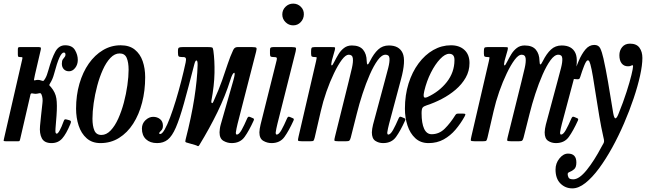

<svg xmlns="http://www.w3.org/2000/svg" viewBox="-47 -780 3570 1060"><path d="M341.5 -95.5Q318.5 -40 296 -15Q273.5 10 237.5 10Q198 10 184 -16.5Q170 -43 174 -85L179.5 -140Q183.5 -182.5 187.2 -210Q191 -237.5 182 -258.5Q179 -265 175.5 -265.5Q172 -266 166 -264.5Q162.5 -264 158.8 -263Q155 -262 149.5 -262Q144.5 -262 141 -262.8Q137.5 -263.5 134 -264Q123.5 -266.5 121.5 -259L64 -10.5Q62.5 -4 61 -2Q59.5 0 51 0H-13.5Q-27.5 0 -27 -4Q-26.5 -8 -24 -18.5L75 -449.5Q77.5 -459.5 76.8 -462.2Q76 -465 67.5 -465H62.5Q54.5 -465 53 -468.8Q51.5 -472.5 51.5 -480.5V-506Q51.5 -513 53 -516.5Q54.5 -520 61.5 -520H168Q177.5 -520 178.5 -515.8Q179.5 -511.5 178 -505L146 -367.5Q142.5 -350.5 141 -342.5Q139.5 -334.5 145.5 -336.5Q155 -339 162.5 -339Q169 -339 172.8 -338Q176.5 -337 179 -336Q184.5 -334 189.8 -333.2Q195 -332.5 202 -345.5Q207.5 -354.5 211.8 -366.2Q216 -378 220 -392Q238.5 -458 258 -494Q277.5 -530 312.5 -530Q351.5 -530 367 -503.5Q382.5 -477 382.5 -449Q382.5 -423.5 368 -405Q353.5 -386.5 334 -386.5Q316 -386.5 305.2 -398Q294.5 -409.5 294.5 -428Q294.5 -444 299.5 -451.8Q304.5 -459.5 309.5 -464.8Q314.5 -470 314.5 -478Q314.5 -490 305.5 -490Q294 -490 281 -462Q268 -434 251 -370Q243.5 -342 229.5 -320Q223.5 -310.5 225.8 -308.5Q228 -306.5 234.5 -299Q259 -270 264.2 -236.5Q269.5 -203 265 -141L259.5 -72Q258 -52 260 -47Q262 -42 266.5 -42Q272.5 -42 282.8 -60.5Q293 -79 303 -107Q307 -118.5 310.2 -120.5Q313.5 -122.5 322 -120L335 -116.5Q342.5 -114.5 344.2 -110.5Q346 -106.5 341.5 -95.5Z M373 -180Q373 -254 391.5 -317.8Q410 -381.5 443.2 -429Q476.5 -476.5 521.5 -503.2Q566.5 -530 619 -530Q667.5 -530 697.2 -506Q727 -482 740.8 -442Q754.5 -402 754.5 -354Q754.5 -279.5 737.5 -213.5Q720.5 -147.5 688.2 -97.2Q656 -47 610.2 -18.5Q564.5 10 507.5 10Q461.5 10 431.5 -16.5Q401.5 -43 387.2 -86.5Q373 -130 373 -180ZM463.5 -125Q463.5 -84.5 474 -59.8Q484.5 -35 513 -35Q540.5 -35 564 -59.8Q587.5 -84.5 605.8 -125Q624 -165.5 636.8 -213.5Q649.5 -261.5 656.2 -309.2Q663 -357 663 -395Q663 -435.5 652.5 -460.2Q642 -485 613.5 -485Q586 -485 562.5 -460.2Q539 -435.5 520.8 -395Q502.5 -354.5 489.8 -306.5Q477 -258.5 470.2 -210.8Q463.5 -163 463.5 -125Z M1367 -495 1264.5 -96Q1262.5 -89 1258.8 -70.8Q1255 -52.5 1255 -48.5Q1255 -37 1260.5 -37Q1272.5 -37 1286.8 -62.2Q1301 -87.5 1318 -127Q1321 -133 1324 -135Q1327 -137 1334 -134L1347 -128.5Q1353.5 -126 1354.8 -123.5Q1356 -121 1353.5 -114.5Q1328 -58.5 1303.5 -24.2Q1279 10 1232 10Q1208 10 1186.5 -2.5Q1165 -15 1165 -49.5Q1165 -57 1166.8 -69.5Q1168.5 -82 1171.5 -92L1241 -335Q1254 -381 1245 -378Q1236 -375 1224.5 -338Q1197 -250.5 1153.8 -161.5Q1110.5 -72.5 1053.5 21Q1048.5 29 1043.5 26Q1038.5 23 1030 20.5L981.5 6.5Q976 4.5 976 0.5Q976 -3.5 978 -11Q1009.5 -133.5 1025.8 -237.5Q1042 -341.5 1044 -421Q1044.5 -445 1038 -446.2Q1031.5 -447.5 1025.5 -424Q992 -293 968.2 -208.2Q944.5 -123.5 923.8 -75.8Q903 -28 879 -9Q855 10 820.5 10Q781.5 10 759 -11.2Q736.5 -32.5 736.5 -70Q736.5 -98 756.2 -116.5Q776 -135 798.5 -135Q821 -135 836.8 -122.2Q852.5 -109.5 852.5 -86Q852.5 -67.5 842.2 -58.5Q832 -49.5 832 -44Q832 -40 837 -40Q848 -40 862.2 -65Q876.5 -90 892.2 -132Q908 -174 923.8 -225.8Q939.5 -277.5 953.5 -332Q967.5 -386.5 978 -435.5Q981.5 -452 978.8 -458.5Q976 -465 964.5 -465H958Q942.5 -465 939 -469.5Q935.5 -474 935.5 -490V-500Q935.5 -514.5 941.2 -517.2Q947 -520 960.5 -520H1103Q1120.5 -520 1124.8 -517.5Q1129 -515 1131 -500Q1138.5 -446 1137.2 -377.2Q1136 -308.5 1120 -223.5Q1118.5 -215 1122.2 -211.5Q1126 -208 1130.5 -217.5Q1161.5 -285.5 1179.2 -336.2Q1197 -387 1210.2 -427.2Q1223.5 -467.5 1240.5 -504Q1245 -513.5 1251.2 -516.8Q1257.5 -520 1263.5 -520H1345.5Q1365 -520 1368.2 -516Q1371.5 -512 1367 -495Z M1511.5 -700Q1511.5 -725 1529.2 -742.5Q1547 -760 1571.5 -760Q1596.5 -760 1614 -742.5Q1631.5 -725 1630.5 -700Q1630 -675.5 1613.2 -657.8Q1596.5 -640 1571.5 -640Q1547 -640 1529.2 -657.8Q1511.5 -675.5 1511.5 -700ZM1585 -495 1484.5 -96Q1482.5 -89 1478.8 -70.8Q1475 -52.5 1475 -48.5Q1475 -37 1480.5 -37Q1492.5 -37 1506.8 -62.2Q1521 -87.5 1538 -127Q1541 -133 1544 -135Q1547 -137 1554 -134L1567 -128.5Q1573.5 -126 1574.8 -123.5Q1576 -121 1573.5 -114.5Q1548 -58.5 1523.5 -24.2Q1499 10 1452 10Q1428 10 1406.5 -2.5Q1385 -15 1385 -49.5Q1385 -57 1387 -69.5Q1389 -82 1391.5 -92L1480.5 -448Q1483 -459 1480 -462Q1477 -465 1464.5 -465H1463.5Q1451 -465 1447.2 -468.2Q1443.5 -471.5 1443.5 -484V-504Q1443.5 -514.5 1447.8 -517.2Q1452 -520 1461.5 -520H1564.5Q1583.5 -520 1586.2 -516Q1589 -512 1585 -495Z M1689.5 -520H1782.5Q1798.5 -520 1801.5 -518.5Q1804.5 -517 1801.5 -503.5L1785 -445.5Q1779.5 -421.5 1783.8 -419Q1788 -416.5 1799.5 -440.5Q1809.5 -460.5 1822 -481Q1834.5 -501.5 1852.5 -515.2Q1870.5 -529 1895.5 -529Q1938 -529 1957.5 -505.5Q1977 -482 1977.5 -443.5Q1978 -425 1982.2 -424.2Q1986.5 -423.5 1996 -443Q2016.5 -484 2040.8 -506.5Q2065 -529 2100 -529Q2156.5 -529 2175.8 -487.2Q2195 -445.5 2166.5 -341L2101 -96Q2099 -89 2095 -70.8Q2091 -52.5 2091 -48.5Q2091 -37 2096.5 -37Q2108.5 -37 2122.8 -62.2Q2137 -87.5 2154 -127Q2157 -133 2160 -135Q2163 -137 2170 -134L2183 -128.5Q2189.5 -126 2190.8 -123.5Q2192 -121 2189.5 -114.5Q2164 -58.5 2139.5 -24.2Q2115 10 2068 10Q2044 10 2025 -2.5Q2006 -15 2006 -49.5Q2006 -57 2008 -69.8Q2010 -82.5 2012.5 -92L2076.5 -330Q2088 -372 2096.5 -405.5Q2105 -439 2103.2 -458.5Q2101.5 -478 2081.5 -478Q2060.5 -478 2038.2 -447.5Q2016 -417 1994.5 -368Q1973 -319 1954.5 -262.2Q1936 -205.5 1923 -153L1889.5 -20.5Q1886 -7.5 1881.8 -3.8Q1877.5 0 1861 0H1823Q1800.5 0 1799.2 -4.2Q1798 -8.5 1802.5 -26L1878 -330Q1888.5 -371.5 1896 -405Q1903.5 -438.5 1901 -458.2Q1898.5 -478 1878 -478Q1861.5 -478 1840.2 -449.8Q1819 -421.5 1796.8 -375.2Q1774.5 -329 1755.2 -274Q1736 -219 1724 -166L1690.5 -21Q1687 -7 1684 -3.5Q1681 0 1663.5 0H1621.5Q1599 0 1598.2 -4.8Q1597.5 -9.5 1601.5 -27L1698 -442.5Q1701.5 -457.5 1701.5 -461.2Q1701.5 -465 1694 -465H1692.5Q1679.5 -465 1675 -467.8Q1670.5 -470.5 1670.5 -483.5V-497.5Q1670.5 -511 1673.2 -515.5Q1676 -520 1689.5 -520Z M2188.5 -180Q2188.5 -255 2208.5 -318.8Q2228.5 -382.5 2263.8 -430Q2299 -477.5 2345 -503.8Q2391 -530 2442.5 -530Q2489.5 -530 2517.2 -504.2Q2545 -478.5 2545 -432Q2545 -388 2524 -351.2Q2503 -314.5 2468.5 -285Q2434 -255.5 2392.2 -233.8Q2350.5 -212 2308.5 -198.5Q2292.5 -193.5 2286.5 -186.2Q2280.5 -179 2280.5 -155Q2280.5 -99.5 2294.5 -69.2Q2308.5 -39 2336 -39Q2377.5 -39 2408.5 -69.8Q2439.5 -100.5 2466.5 -144Q2470.5 -150.5 2474.8 -151.8Q2479 -153 2490 -153H2504.5Q2519 -153 2521.5 -150.2Q2524 -147.5 2517.5 -136Q2496 -97.5 2467.8 -64.2Q2439.5 -31 2402.8 -10.5Q2366 10 2319 10Q2275 10 2246 -16.8Q2217 -43.5 2202.8 -86.8Q2188.5 -130 2188.5 -180ZM2312.5 -244Q2378 -274 2419.8 -327.2Q2461.5 -380.5 2462 -447Q2463 -483 2433 -483Q2410 -483 2382.8 -454.2Q2355.5 -425.5 2332 -379Q2308.5 -332.5 2295.5 -278Q2290.5 -258 2292.5 -247.2Q2294.5 -236.5 2312.5 -244Z M2643.5 -520H2736.5Q2752.5 -520 2755.5 -518.5Q2758.5 -517 2755.5 -503.5L2739 -445.5Q2733.5 -421.5 2737.8 -419Q2742 -416.5 2753.5 -440.5Q2763.5 -460.5 2776 -481Q2788.5 -501.5 2806.5 -515.2Q2824.5 -529 2849.5 -529Q2892 -529 2911.5 -505.5Q2931 -482 2931.5 -443.5Q2932 -425 2936.2 -424.2Q2940.5 -423.5 2950 -443Q2970.5 -484 2994.8 -506.5Q3019 -529 3054 -529Q3110.5 -529 3129.8 -487.2Q3149 -445.5 3120.5 -341L3055 -96Q3053 -89 3049 -70.8Q3045 -52.5 3045 -48.5Q3045 -37 3050.5 -37Q3062.5 -37 3076.8 -62.2Q3091 -87.5 3108 -127Q3111 -133 3114 -135Q3117 -137 3124 -134L3137 -128.5Q3143.5 -126 3144.8 -123.5Q3146 -121 3143.5 -114.5Q3118 -58.5 3093.5 -24.2Q3069 10 3022 10Q2998 10 2979 -2.5Q2960 -15 2960 -49.5Q2960 -57 2962 -69.8Q2964 -82.5 2966.5 -92L3030.5 -330Q3042 -372 3050.5 -405.5Q3059 -439 3057.2 -458.5Q3055.5 -478 3035.5 -478Q3014.5 -478 2992.2 -447.5Q2970 -417 2948.5 -368Q2927 -319 2908.5 -262.2Q2890 -205.5 2877 -153L2843.5 -20.5Q2840 -7.5 2835.8 -3.8Q2831.5 0 2815 0H2777Q2754.5 0 2753.2 -4.2Q2752 -8.5 2756.5 -26L2832 -330Q2842.5 -371.5 2850 -405Q2857.5 -438.5 2855 -458.2Q2852.5 -478 2832 -478Q2815.5 -478 2794.2 -449.8Q2773 -421.5 2750.8 -375.2Q2728.5 -329 2709.2 -274Q2690 -219 2678 -166L2644.5 -21Q2641 -7 2638 -3.5Q2635 0 2617.5 0H2575.5Q2553 0 2552.2 -4.8Q2551.5 -9.5 2555.5 -27L2652 -442.5Q2655.5 -457.5 2655.5 -461.2Q2655.5 -465 2648 -465H2646.5Q2633.5 -465 2629 -467.8Q2624.5 -470.5 2624.5 -483.5V-497.5Q2624.5 -511 2627.2 -515.5Q2630 -520 2643.5 -520Z M3420 -414Q3397.5 -414 3385 -430.2Q3372.5 -446.5 3372.5 -475Q3372.5 -501.5 3388 -520.2Q3403.5 -539 3431 -539Q3467 -539 3483.2 -516.8Q3499.5 -494.5 3499.5 -460Q3499.5 -420.5 3486.8 -362.5Q3474 -304.5 3451.2 -236.8Q3428.5 -169 3398.2 -99Q3368 -29 3332.8 35Q3297.5 99 3260 149.8Q3222.5 200.5 3185 230.2Q3147.5 260 3113 260Q3074 260 3047 233Q3020 206 3020 156Q3020 121.5 3041.5 94.8Q3063 68 3089 68Q3135 68 3135 117Q3135 143.5 3123 154Q3111 164.5 3099 168.8Q3087 173 3087 181Q3087 190 3091.8 200Q3096.5 210 3118 210Q3150.5 210 3192 158.8Q3233.5 107.5 3274.5 29.5Q3281.5 17 3284.8 11.2Q3288 5.5 3288 -1.5Q3288 -8.5 3284 -24Q3272 -77 3261.8 -137.2Q3251.5 -197.5 3242.8 -254.5Q3234 -311.5 3226.5 -356.5Q3219 -401.5 3212.5 -424.5Q3210.5 -432.5 3207.2 -439.8Q3204 -447 3198 -447Q3190 -447 3178.2 -417.5Q3166.5 -388 3156.5 -355.5Q3153.5 -346 3150.2 -344Q3147 -342 3139.5 -342.5L3125.5 -343.5Q3113 -344.5 3113.8 -350.2Q3114.5 -356 3118.5 -368Q3132 -406 3148 -443.8Q3164 -481.5 3185 -506.8Q3206 -532 3234 -532Q3258 -532 3267.2 -512.5Q3276.5 -493 3284.5 -457.5Q3297 -402.5 3309.8 -328Q3322.5 -253.5 3338.5 -155Q3344 -125.5 3351.2 -126.8Q3358.5 -128 3367.5 -151Q3394.5 -217.5 3412.2 -273Q3430 -328.5 3439 -365.8Q3448 -403 3448 -414Q3448 -420 3444.5 -420Q3442 -420 3436.2 -417Q3430.5 -414 3420 -414Z"/></svg>

Font: Besley* Condensed
Style: Italic
Weight: 400
Width: 3
Italic angle: -13°
Designer: Owen Earl
Foundry: indestructible type*
Version: Version 3.000; ttfautohint (v1.8.3)